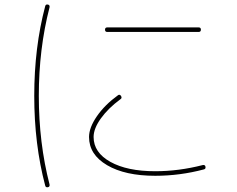

<svg xmlns="http://www.w3.org/2000/svg" viewBox="-20 -780 1040 841"><path d="M450 -640Q440 -640 440 -650Q440 -660 450 -660H850Q860 -660 860 -650Q860 -640 850 -640ZM190 40Q180 42 178 33Q130 -148 130 -360Q130 -572 178 -753Q180 -762 190 -760Q199 -758 197 -748Q150 -566 150 -360Q150 -154 197 28Q199 38 190 40ZM660 -10Q528 -10 449 -56.5Q370 -103 370 -180Q370 -221 404.5 -271Q439 -321 497 -363Q504 -368 510 -360Q516 -350 507 -345Q454 -306 422 -261.5Q390 -217 390 -180Q390 -112 463.5 -71Q537 -30 660 -30Q763 -30 868 -57Q878 -59 880 -50Q882 -40 873 -38Q768 -10 660 -10Z"/></svg>

Font: Rounded Mplus 1c Thin
Style: Regular
Weight: 250
Version: Version 1.059.20150529